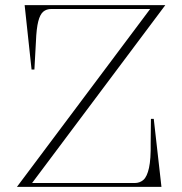

<svg xmlns="http://www.w3.org/2000/svg" viewBox="-20 -728 710 748"><path d="M46 0 565 -693H180Q161 -693 148.5 -682.5Q136 -672 129 -644.5Q122 -617 120 -566L114 -457H103L76 -708H624L105 -15H505Q525 -15 539 -27.5Q553 -40 560.5 -74Q568 -108 567 -171L568 -265H579L609 0Z"/></svg>

Font: Kalnia Thin ExtraLight
Style: Regular
Weight: 250
Version: Version 1.105